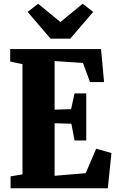

<svg xmlns="http://www.w3.org/2000/svg" viewBox="-20 -1005 625 1025"><path d="M100 -74V-662.5L34.5 -676.5V-743H519.5L535.5 -567H460.5L423 -669L271.5 -679V-419.5L359.5 -422.5L378 -506.5H440.5V-255H378L361 -344.5L271.5 -347V-66.5L437.5 -80.5L493.5 -211L575 -188L555.5 0H36.5V-63.5ZM250 -798.5 127.5 -941.5 183.5 -985 302.5 -887.5 421.5 -985 477.5 -941.5 355 -798.5Z"/></svg>

Font: Merriweather 24pt SemiCondensed Black
Style: Regular
Weight: 900
Width: 4
Designer: Eben Sorkin
Foundry: Eben Sorkin
Version: Version 2.100